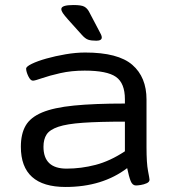

<svg xmlns="http://www.w3.org/2000/svg" viewBox="-20 -738 705 764"><path d="M241 6Q63 6 63 -154Q63 -205 82 -238Q101 -271 147.5 -290.5Q194 -310 274.5 -318Q355 -326 477 -326V-343Q477 -407 441.5 -432Q406 -457 317 -457Q264 -457 220 -447Q176 -437 147.5 -427Q119 -417 111 -417Q101 -417 92.5 -435Q84 -453 84 -465Q84 -473 106.5 -484Q129 -495 164.5 -505Q200 -515 241 -522Q282 -529 319 -529Q450 -529 506.5 -480Q563 -431 563 -342V-152Q563 -89 569 -58Q575 -27 575 -23Q575 -14 564 -9Q553 -4 540.5 -2Q528 0 521 0Q507 0 500 -17.5Q493 -35 486 -69Q387 6 241 6ZM245 -67Q303 -67 360.5 -82Q418 -97 477 -136V-254Q374 -254 310 -249.5Q246 -245 212 -233.5Q178 -222 165.5 -203Q153 -184 153 -154Q153 -67 245 -67ZM363 -576Q343 -576 331 -580Q319 -584 305 -600L251 -660Q236 -677 230 -686Q224 -695 224 -702Q224 -718 272 -718Q304 -718 315.5 -711.5Q327 -705 334 -692L374 -616Q379 -607 382 -600.5Q385 -594 385 -589Q385 -576 363 -576Z"/></svg>

Font: Asap Expanded
Style: Regular
Weight: 400
Width: 7
Designer: Pablo Cosgaya
Foundry: Omnibus-Type
Version: Version 3.001; ttfautohint (v1.8.4.7-5d5b)